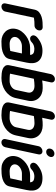

<svg xmlns="http://www.w3.org/2000/svg" viewBox="924 -1698 784 2672"><g transform="rotate(90 1316.0 -362.0)"><path d="M142 -47Q137 -22 116.5 -6Q96 10 73 10Q48 10 35.5 -6Q23 -22 28 -47L114 -450Q123 -492 151.5 -515Q180 -538 216.5 -549Q253 -560 291 -562Q329 -564 357 -564Q382 -564 394.5 -548Q407 -532 402 -507Q397 -482 377.5 -466Q358 -450 333 -450Q310 -450 281 -448.5Q252 -447 226 -442Z M744 -389Q743 -416 725 -432Q707 -448 655 -448Q629 -446 608 -438Q587 -430 567 -411Q544 -389 518 -389Q495 -389 481.5 -406.5Q468 -424 473 -446Q475 -455 481 -465Q487 -475 495 -483Q538 -521 585.5 -541Q633 -561 685 -561Q742 -561 779 -544Q816 -527 835.5 -498Q855 -469 858.5 -429.5Q862 -390 852 -344L802 -105Q793 -62 763.5 -39Q734 -16 697 -5Q660 6 621 8Q582 10 554 10Q512 10 476.5 -5.5Q441 -21 417 -48Q393 -75 383 -112.5Q373 -150 383 -194Q392 -235 418 -270.5Q444 -306 480 -332.5Q516 -359 559 -374Q602 -389 644 -389ZM724 -275H620Q602 -275 582 -269Q562 -263 545 -252.5Q528 -242 514.5 -226.5Q501 -211 496 -193Q491 -170 497.5 -153.5Q504 -137 518 -126Q532 -115 551 -109.5Q570 -104 591 -104Q612 -104 639 -106Q666 -108 689 -113Z M1346 -193Q1335 -141 1306.5 -103Q1278 -65 1239.5 -40Q1201 -15 1156 -2.5Q1111 10 1066 10Q1036 10 1001.5 6.5Q967 3 939 -8.5Q911 -20 896 -42.5Q881 -65 889 -104L1011 -677Q1016 -700 1036 -717Q1056 -734 1081 -734Q1104 -734 1117.5 -717.5Q1131 -701 1126 -678L1100 -557Q1130 -562 1157.5 -563Q1185 -564 1207 -564Q1250 -564 1286 -549.5Q1322 -535 1346.5 -508Q1371 -481 1381 -443.5Q1391 -406 1382 -361ZM1268 -360Q1272 -382 1266 -399Q1260 -416 1247 -427.5Q1234 -439 1215 -444.5Q1196 -450 1175 -450Q1155 -450 1127 -447.5Q1099 -445 1076 -441L1005 -110Q1013 -108 1028 -106.5Q1043 -105 1059.5 -104.5Q1076 -104 1090 -104Q1104 -104 1109 -104Q1129 -104 1149.5 -110.5Q1170 -117 1187 -128.5Q1204 -140 1216 -156.5Q1228 -173 1232 -193Z M1865 -193Q1854 -141 1825.5 -103Q1797 -65 1758.5 -40Q1720 -15 1675 -2.5Q1630 10 1585 10Q1555 10 1520.5 6.5Q1486 3 1458 -8.5Q1430 -20 1415 -42.5Q1400 -65 1408 -104L1530 -677Q1535 -700 1555 -717Q1575 -734 1600 -734Q1623 -734 1636.5 -717.5Q1650 -701 1645 -678L1619 -557Q1649 -562 1676.5 -563Q1704 -564 1726 -564Q1769 -564 1805 -549.5Q1841 -535 1865.5 -508Q1890 -481 1900 -443.5Q1910 -406 1901 -361ZM1787 -360Q1791 -382 1785 -399Q1779 -416 1766 -427.5Q1753 -439 1734 -444.5Q1715 -450 1694 -450Q1674 -450 1646 -447.5Q1618 -445 1595 -441L1524 -110Q1532 -108 1547 -106.5Q1562 -105 1578.5 -104.5Q1595 -104 1609 -104Q1623 -104 1628 -104Q1648 -104 1668.5 -110.5Q1689 -117 1706 -128.5Q1723 -140 1735 -156.5Q1747 -173 1751 -193Z M2094 -613Q2069 -613 2056.5 -630Q2044 -647 2049 -670Q2054 -695 2073.5 -711Q2093 -727 2118 -727Q2143 -727 2156 -711Q2169 -695 2164 -670Q2159 -647 2139 -630Q2119 -613 2094 -613ZM2014 -504Q2019 -529 2039.5 -545Q2060 -561 2083 -561Q2108 -561 2120.5 -545Q2133 -529 2128 -504L2030 -47Q2025 -22 2005.5 -6Q1986 10 1961 10Q1938 10 1924.5 -6Q1911 -22 1916 -47Z M2517 -389Q2516 -416 2498 -432Q2480 -448 2428 -448Q2402 -446 2381 -438Q2360 -430 2340 -411Q2317 -389 2291 -389Q2268 -389 2254.5 -406.5Q2241 -424 2246 -446Q2248 -455 2254 -465Q2260 -475 2268 -483Q2311 -521 2358.5 -541Q2406 -561 2458 -561Q2515 -561 2552 -544Q2589 -527 2608.5 -498Q2628 -469 2631.5 -429.5Q2635 -390 2625 -344L2575 -105Q2566 -62 2536.5 -39Q2507 -16 2470 -5Q2433 6 2394 8Q2355 10 2327 10Q2285 10 2249.5 -5.5Q2214 -21 2190 -48Q2166 -75 2156 -112.5Q2146 -150 2156 -194Q2165 -235 2191 -270.5Q2217 -306 2253 -332.5Q2289 -359 2332 -374Q2375 -389 2417 -389ZM2497 -275H2393Q2375 -275 2355 -269Q2335 -263 2318 -252.5Q2301 -242 2287.5 -226.5Q2274 -211 2269 -193Q2264 -170 2270.5 -153.5Q2277 -137 2291 -126Q2305 -115 2324 -109.5Q2343 -104 2364 -104Q2385 -104 2412 -106Q2439 -108 2462 -113Z"/></g></svg>

Font: VDS
Style: Bold Italic
Weight: 700
Designer: artmaker
Foundry: artmaker
Version: Version 1.000 2009 initial release